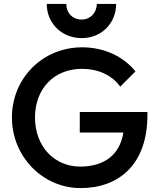

<svg xmlns="http://www.w3.org/2000/svg" viewBox="-20 -952 812 982"><path d="M392 10C590 10 734 -113 734 -363V-379H388V-274H611C593 -160 513 -100 390 -100C258 -100 159 -203 159 -351C159 -498 256 -600 400 -600C480 -600 553 -568 595 -509L673 -587C609 -665 511 -710 400 -710C197 -710 41 -551 41 -351C41 -151 199 10 392 10ZM219 -932C219 -834 295 -757 398 -757C500 -757 574 -834 574 -932H475C475 -887 442 -852 398 -852C350 -852 319 -887 319 -932Z"/></svg>

Font: MV Cash Medium
Style: Regular
Weight: 500
Designer: Rodrigo Fuenzalida
Foundry: fragTYPE
Version: Version 1.100;Glyphs 3.1.2 (3151)